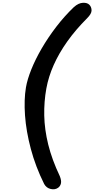

<svg xmlns="http://www.w3.org/2000/svg" viewBox="-20 -1204 691 1406"><path d="M405.5 171Q383.5 187 351.8 180Q320 173 303.5 143.5Q240 15.5 205.8 -113.5Q171.5 -242.5 163.2 -358.8Q155 -475 170 -564Q180 -622.5 209.5 -696Q239 -769.5 285.2 -849Q331.5 -928.5 391.2 -1006.8Q451 -1085 521.5 -1152.5Q555 -1182 587 -1183.5Q619 -1185 634.5 -1169Q650 -1153 650.5 -1128.2Q651 -1103.5 618 -1070.5Q533.5 -986 472.5 -900Q411.5 -814 373.2 -728Q335 -642 319.5 -556.5Q302 -460.5 304 -358.2Q306 -256 333.2 -145.5Q360.5 -35 418 86Q431 119 426.2 139.2Q421.5 159.5 405.5 171Z"/></svg>

Font: Edu AU VIC WA NT Hand
Style: Bold
Weight: 700
Version: Version 1.001